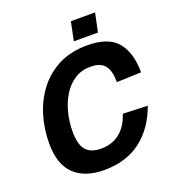

<svg xmlns="http://www.w3.org/2000/svg" viewBox="-160 -1018 1046 1157"><g transform="rotate(-20 363.5 -440.0)"><path d="M310 16Q189 16 120.5 -48Q52 -112 52 -248Q52 -341 78 -426.5Q104 -512 156 -579.5Q208 -647 286 -686.5Q364 -726 468 -726Q605 -726 662 -656.5Q719 -587 719 -462L562 -456Q562 -528 535 -563Q508 -598 443 -598Q386 -598 342 -570Q298 -542 268.5 -494.5Q239 -447 224 -388Q209 -329 209 -268Q209 -183 240 -147.5Q271 -112 337 -112Q409 -112 458 -152Q507 -192 530 -265L688 -259Q642 -129 547 -56.5Q452 16 310 16ZM402 -776 427 -896H582L557 -776Z"/></g></svg>

Font: Geist
Style: Bold Italic
Weight: 700
Italic angle: -12°
Designer: Basement.studio, Andrés Briganti, Mateo Zaragoza
Foundry: Basement.studio, Vercel, Andrés Briganti, Guido Ferreyra, Mateo Zaragoza
Version: Version 1.500; ttfautohint (v1.8.4.7-5d5b)